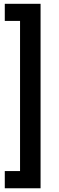

<svg xmlns="http://www.w3.org/2000/svg" viewBox="-20 -840 311 1019"><path d="M5.4 -819.8H195.3V159.2H5.4V67.9H86.4V-729H5.4Z"/></svg>

Font: Vazirmatn RD Medium
Style: Regular
Weight: 500
Designer: Saber Rastikerdar
Foundry: Saber Rastikerdar
Version: Version 33.003